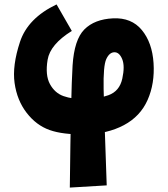

<svg xmlns="http://www.w3.org/2000/svg" viewBox="-20 -573 759 869"><path d="M236 -553 305 -433Q207 -372 195.5 -302.5Q184 -233 206 -192.5Q228 -152 267.5 -138Q307 -124 363.5 -124Q420 -124 470.5 -142Q521 -160 533.5 -217Q546 -274 533 -305.5Q520 -337 497.5 -336.5Q475 -336 461 -305.5Q447 -275 449 -170Q451 -65 463 266L296 276Q301 -159 308.5 -276.5Q316 -394 362 -440Q408 -486 491.5 -490Q575 -494 622 -437Q669 -380 675 -287.5Q681 -195 648 -120.5Q615 -46 540.5 -6.5Q466 33 365.5 35Q265 37 204.5 15.5Q144 -6 100.5 -62.5Q57 -119 46 -197.5Q35 -276 70.5 -383.5Q106 -491 236 -553Z"/></svg>

Font: KN Bobohei
Style: Bold
Weight: 700
Designer: Kingnam Type Foundry
Version: Version 1.710;March 18, 2023